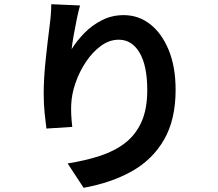

<svg xmlns="http://www.w3.org/2000/svg" viewBox="-20 -829 1040 914"><path d="M361 -803Q354 -779 346 -740.5Q338 -702 331 -662.5Q324 -623 321 -595Q345 -634 381.5 -671.5Q418 -709 465.5 -733Q513 -757 569 -757Q639 -757 694.5 -714Q750 -671 783 -591Q816 -511 816 -401Q816 -260 761.5 -165Q707 -70 609 -14.5Q511 41 378 65L302 -51Q385 -64 454.5 -86.5Q524 -109 574.5 -147.5Q625 -186 653 -247.5Q681 -309 681 -400Q681 -516 644.5 -578Q608 -640 545 -640Q501 -640 461 -611Q421 -582 389.5 -535Q358 -488 339.5 -434.5Q321 -381 319 -331Q318 -311 319 -285.5Q320 -260 324 -225L201 -217Q197 -246 192.5 -290Q188 -334 188 -384Q188 -454 197 -540.5Q206 -627 216 -704Q224 -765 224 -809Z"/></svg>

Font: Chiron Sans HK TT
Style: Bold
Weight: 700
Designer: Ryoko NISHIZUKA 西塚涼子 (kana, bopomofo & ideographs); Paul D. Hunt (Latin, Greek & Cyrillic); Sandoll Communications 산돌커뮤니
Foundry: Adobe
Version: Version 2.022;hotconv 1.0.109;makeotfexe 2.5.65596